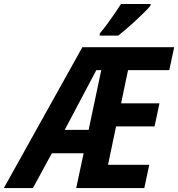

<svg xmlns="http://www.w3.org/2000/svg" viewBox="-82 -953 903 973"><path d="M-62.5 0 335.4 -713.9H800.8L775.9 -597.7H566.9L531.7 -429.2H726.1L701.2 -312.5H506.3L465.3 -117.7H674.3L649.4 0H304.2L341.8 -176.3H180.7L85 0ZM246.1 -294.9H367.2L431.2 -597.7H406.2ZM422.9 -772.5 423.8 -783.7Q442.4 -805.7 461.4 -831.3Q480.5 -856.9 498.3 -883.1Q516.1 -909.2 531.2 -932.6H681.2L680.7 -924.3Q669.9 -911.1 649.2 -890.4Q628.4 -869.6 603.8 -846.9Q579.1 -824.2 555.9 -804.4Q532.7 -784.7 517.1 -772.5Z"/></svg>

Font: Open Sans SemiCondensed
Style: Bold Italic
Weight: 700
Width: 4
Italic angle: -12°
Designer: Monotype Design Team
Foundry: Monotype Imaging Inc.
Version: Version 3.003